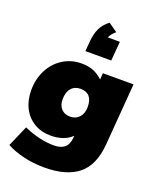

<svg xmlns="http://www.w3.org/2000/svg" viewBox="-177 -912 995 1207"><g transform="rotate(20 321.0 -309.0)"><path d="M617 -494 584 -77Q572 63 493 126Q414 189 269 189Q195 189 129 173.5Q63 158 14 131L75 -9Q181 38 277 38Q322 38 347.5 17.5Q373 -3 377 -53L378 -63Q326 -13 236 -13Q174 -13 126 -41.5Q78 -70 51.5 -121.5Q25 -173 25 -241Q25 -314 55.5 -374.5Q86 -435 141.5 -470.5Q197 -506 267 -506Q313 -506 347 -492Q381 -478 409 -451L412 -494ZM395 -261Q395 -354 314 -354Q275 -354 252.5 -327.5Q230 -301 230 -253Q230 -213 252 -190Q274 -167 311 -167Q349 -167 372 -193Q395 -219 395 -261ZM445 -716 434 -587H261L267 -656Q271 -705 288 -741.5Q305 -778 343 -807L403 -765Q375 -743 364 -716Z"/></g></svg>

Font: Nunito Sans Heavy Heavy
Style: Italic
Weight: 400
Italic angle: -4.541°
Designer: Vernon Adams
Foundry: Vernon Adams
Version: Version 2.002